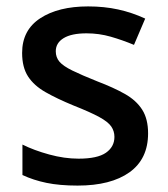

<svg xmlns="http://www.w3.org/2000/svg" viewBox="-20 -569 525 599"><path d="M442 -153Q442 -73 384 -31.5Q326 10 222 10Q166 10 125 1.5Q84 -7 50 -23V-118Q86 -100 133.5 -87Q181 -74 225 -74Q284 -74 310.5 -92.5Q337 -111 337 -142Q337 -160 327 -174.5Q317 -189 289.5 -204Q262 -219 209 -240Q158 -261 122 -281.5Q86 -302 67.5 -330.5Q49 -359 49 -404Q49 -475 105.5 -512Q162 -549 255 -549Q305 -549 348.5 -539.5Q392 -530 433 -511L398 -429Q362 -444 325.5 -454.5Q289 -465 250 -465Q203 -465 178.5 -450Q154 -435 154 -409Q154 -390 165.5 -376.5Q177 -363 205.5 -349Q234 -335 284 -315Q334 -296 369.5 -276Q405 -256 423.5 -227Q442 -198 442 -153Z"/></svg>

Font: Noto Sans NKo Unjoined Medium
Style: Regular
Weight: 500
Designer: Monotype Design Team
Foundry: Monotype Imaging Inc.
Version: Version 2.004